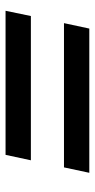

<svg xmlns="http://www.w3.org/2000/svg" viewBox="150 -670 334 674"><g transform="rotate(-90 317.0 -333.0)"><path d="M91.3 -391.6 110.4 -480.5H616.2L597.7 -391.6ZM47.4 -186.5 66.4 -275.4H572.8L553.7 -186.5Z"/></g></svg>

Font: Schibsted Grotesk Medium
Style: Italic
Weight: 500
Italic angle: -12°
Designer: Bakken & Baeck AS, Henrik Kongsvoll
Foundry: Schibsted ASA
Version: Version 1.100;gftools[0.9.25]